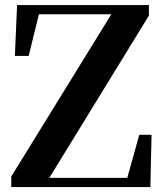

<svg xmlns="http://www.w3.org/2000/svg" viewBox="-20 -761 667 781"><path d="M25.8 0H591.6L596.5 -212.7H546.5L490.4 -11.1L526.9 -37.4H173.7V-62.1L165.5 -12.8L585.7 -697.6V-740.5H49.5L40.5 -533.4H96.6L144.8 -729.2L108.8 -702.9H437.6V-687.2L447 -726L25.8 -42.9Z"/></svg>

Font: Source Han Serif TW VF
Style: Regular
Weight: 250
Designer: Ryoko NISHIZUKA 西塚涼子 (kana & ideographs); Frank Grießhammer (Latin, Greek & Cyrillic); Wenlong ZHANG 张文龙 (bopomofo); San
Foundry: Adobe
Version: Version 2.002;hotconv 1.1.0;makeotfexe 2.6.0